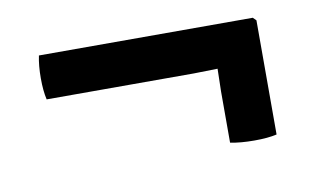

<svg xmlns="http://www.w3.org/2000/svg" viewBox="-39 -408 608 366"><g transform="rotate(-10 265.0 -225.5)"><path d="M383 -257 337 -256H52Q48 -273 48 -297.5Q48 -322 52 -341H466L472 -335V-114Q455 -110 428.5 -110Q402 -110 382 -114V-213Z"/></g></svg>

Font: Signika Negative
Style: Regular
Weight: 400
Designer: Anna Giedrys
Foundry: Anna Giedrys
Version: Version 1.001